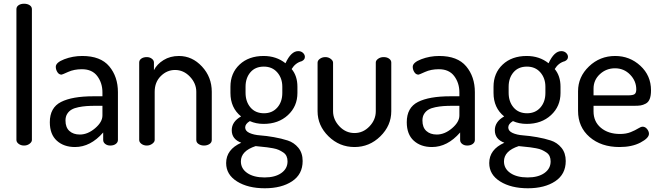

<svg xmlns="http://www.w3.org/2000/svg" viewBox="-20 -780 3542 1029"><path d="M151 -731V-30Q151 -19 138.5 -9.5Q126 0 109 0Q92 0 80 -9Q68 -18 68 -30V-731Q68 -744 79.5 -752Q91 -760 109 -760Q127 -760 139 -752Q151 -744 151 -731Z M421 -480Q519 -480 565.5 -424.5Q612 -369 612 -286V-30Q612 -17 600.5 -8.5Q589 0 571 0Q555 0 544 -8.5Q533 -17 533 -30V-70Q465 8 382 8Q322 8 284.5 -26Q247 -60 247 -125Q247 -203 307 -233.5Q367 -264 481 -264H529V-285Q529 -335 501.5 -372Q474 -409 419 -409Q377 -409 345 -394.5Q313 -380 310 -380Q296 -380 287.5 -393.5Q279 -407 279 -422Q279 -445 324.5 -462.5Q370 -480 421 -480ZM529 -161V-213H494Q465 -213 444 -211.5Q423 -210 400.5 -205.5Q378 -201 363.5 -192.5Q349 -184 340 -169.5Q331 -155 331 -134Q331 -97 352 -78Q373 -59 408 -59Q450 -59 489.5 -92.5Q529 -126 529 -161Z M809 -288V-30Q809 -19 796 -9.5Q783 0 767 0Q750 0 738 -9Q726 -18 726 -30V-445Q726 -458 737.5 -466Q749 -474 767 -474Q782 -474 793.5 -465.5Q805 -457 805 -445V-404Q821 -436 856.5 -458Q892 -480 939 -480Q1010 -480 1062.5 -423.5Q1115 -367 1115 -288V-30Q1115 -16 1102.5 -8Q1090 0 1073 0Q1057 0 1044.5 -8Q1032 -16 1032 -30V-288Q1032 -333 998 -369Q964 -405 918 -405Q875 -405 842 -372.5Q809 -340 809 -288Z M1393 -116Q1352 -116 1319 -131Q1294 -116 1294 -97Q1294 -78 1317 -67.5Q1340 -57 1374 -54.5Q1408 -52 1448 -45Q1488 -38 1522 -27Q1556 -16 1579 12Q1602 40 1602 83Q1602 154 1545.5 191.5Q1489 229 1399 229Q1309 229 1250.5 192.5Q1192 156 1192 94Q1192 21 1273 -15Q1222 -34 1222 -82Q1222 -128 1272 -156Q1215 -202 1215 -282V-315Q1215 -388 1264 -434Q1313 -480 1393 -480Q1461 -480 1510 -441Q1540 -506 1578 -506Q1594 -506 1604 -496.5Q1614 -487 1614 -475Q1614 -460 1597 -452Q1563 -443 1543 -410Q1574 -373 1574 -315V-282Q1574 -210 1523 -163Q1472 -116 1393 -116ZM1493 -282V-315Q1493 -361 1466 -392Q1439 -423 1394 -423Q1348 -423 1322 -392.5Q1296 -362 1296 -315V-283Q1296 -235 1322.5 -204Q1349 -173 1395 -173Q1439 -173 1466 -203.5Q1493 -234 1493 -282ZM1521 85Q1521 69 1515.5 57Q1510 45 1498 37Q1486 29 1474 23.5Q1462 18 1443 14.5Q1424 11 1411.5 9.5Q1399 8 1378.5 6Q1358 4 1350 3Q1271 29 1271 85Q1271 124 1305.5 147.5Q1340 171 1398 171Q1454 171 1487.5 147.5Q1521 124 1521 85Z M1880 8Q1799 8 1740.5 -49.5Q1682 -107 1682 -184V-444Q1682 -456 1694.5 -465Q1707 -474 1724 -474Q1740 -474 1752.5 -464.5Q1765 -455 1765 -444V-184Q1765 -139 1799 -103Q1833 -67 1880 -67Q1926 -67 1960 -102.5Q1994 -138 1994 -184V-445Q1994 -456 2006.5 -465Q2019 -474 2036 -474Q2054 -474 2065.5 -465.5Q2077 -457 2077 -445V-184Q2077 -107 2018.5 -49.5Q1960 8 1880 8Z M2334 -480Q2432 -480 2478.5 -424.5Q2525 -369 2525 -286V-30Q2525 -17 2513.5 -8.5Q2502 0 2484 0Q2468 0 2457 -8.5Q2446 -17 2446 -30V-70Q2378 8 2295 8Q2235 8 2197.5 -26Q2160 -60 2160 -125Q2160 -203 2220 -233.5Q2280 -264 2394 -264H2442V-285Q2442 -335 2414.5 -372Q2387 -409 2332 -409Q2290 -409 2258 -394.5Q2226 -380 2223 -380Q2209 -380 2200.5 -393.5Q2192 -407 2192 -422Q2192 -445 2237.5 -462.5Q2283 -480 2334 -480ZM2442 -161V-213H2407Q2378 -213 2357 -211.5Q2336 -210 2313.5 -205.5Q2291 -201 2276.5 -192.5Q2262 -184 2253 -169.5Q2244 -155 2244 -134Q2244 -97 2265 -78Q2286 -59 2321 -59Q2363 -59 2402.5 -92.5Q2442 -126 2442 -161Z M2803 -116Q2762 -116 2729 -131Q2704 -116 2704 -97Q2704 -78 2727 -67.5Q2750 -57 2784 -54.5Q2818 -52 2858 -45Q2898 -38 2932 -27Q2966 -16 2989 12Q3012 40 3012 83Q3012 154 2955.5 191.5Q2899 229 2809 229Q2719 229 2660.5 192.5Q2602 156 2602 94Q2602 21 2683 -15Q2632 -34 2632 -82Q2632 -128 2682 -156Q2625 -202 2625 -282V-315Q2625 -388 2674 -434Q2723 -480 2803 -480Q2871 -480 2920 -441Q2950 -506 2988 -506Q3004 -506 3014 -496.5Q3024 -487 3024 -475Q3024 -460 3007 -452Q2973 -443 2953 -410Q2984 -373 2984 -315V-282Q2984 -210 2933 -163Q2882 -116 2803 -116ZM2903 -282V-315Q2903 -361 2876 -392Q2849 -423 2804 -423Q2758 -423 2732 -392.5Q2706 -362 2706 -315V-283Q2706 -235 2732.5 -204Q2759 -173 2805 -173Q2849 -173 2876 -203.5Q2903 -234 2903 -282ZM2931 85Q2931 69 2925.5 57Q2920 45 2908 37Q2896 29 2884 23.5Q2872 18 2853 14.5Q2834 11 2821.5 9.5Q2809 8 2788.5 6Q2768 4 2760 3Q2681 29 2681 85Q2681 124 2715.5 147.5Q2750 171 2808 171Q2864 171 2897.5 147.5Q2931 124 2931 85Z M3277 -480Q3355 -480 3412 -427.5Q3469 -375 3469 -296Q3469 -267 3462 -249.5Q3455 -232 3440.5 -224.5Q3426 -217 3413.5 -215Q3401 -213 3380 -213H3161V-183Q3161 -128 3200.5 -95Q3240 -62 3303 -62Q3336 -62 3360.5 -72Q3385 -82 3400 -91.5Q3415 -101 3424 -101Q3438 -101 3448 -88.5Q3458 -76 3458 -63Q3458 -40 3412.5 -16Q3367 8 3300 8Q3202 8 3140 -45.5Q3078 -99 3078 -186V-291Q3078 -368 3136.5 -424Q3195 -480 3277 -480ZM3161 -269H3346Q3372 -269 3381 -275.5Q3390 -282 3390 -301Q3390 -346 3357 -380Q3324 -414 3276 -414Q3229 -414 3195 -382.5Q3161 -351 3161 -305Z"/></svg>

Font: Dosis
Style: Medium
Weight: 500
Designer: Edgar Tolentino, Pablo Impallari, Igino Marini
Foundry: Edgar Tolentino, Pablo Impallari, Igino Marini
Version: Version 1.007